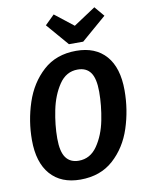

<svg xmlns="http://www.w3.org/2000/svg" viewBox="-101 -1002 825 1088"><g transform="rotate(-10 312.0 -458.0)"><path d="M606 -439Q606 -327 572 -223Q538 -119 463 -51.5Q388 16 273 16Q162 16 101 -53.5Q40 -123 40 -252Q40 -362 74.5 -466.5Q109 -571 184 -639Q259 -707 374 -707Q485 -707 545.5 -638Q606 -569 606 -439ZM183 -236Q183 -160 208 -125.5Q233 -91 282 -91Q348 -91 389 -150.5Q430 -210 446.5 -293.5Q463 -377 463 -456Q463 -532 438.5 -566.5Q414 -601 364 -601Q298 -601 257.5 -541Q217 -481 200 -397.5Q183 -314 183 -236ZM567 -875 423 -751H341L231 -879L285 -932L392 -848L519 -932Z"/></g></svg>

Font: Fira Sans Condensed SemiBold
Style: Italic
Weight: 600
Width: 3
Italic angle: -8°
Designer: bBox Type GmbH & Carrois Corporate GbR & Edenspiekermann AG
Foundry: bBox Type GmbH & Carrois Corporate GbR & Edenspiekermann AG
Version: Version 4.301